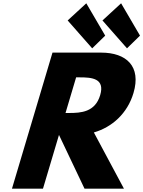

<svg xmlns="http://www.w3.org/2000/svg" viewBox="-20 -1144 869 1164"><path d="M298.2 -825 52.5 0H240.5L337.6 -326L492.5 0H731.5L549 -341C659.6 -373 752.3 -456 789.2 -580C837.4 -742 746.2 -825 593.2 -825ZM377.2 -459 441.5 -675H463.5C534.5 -675 618 -670 587.3 -567C556.7 -464 470.2 -459 399.2 -459ZM617.8 -928 538.9 -851 390.2 -1020 503.2 -1124ZM828.8 -928 749.9 -851 601.2 -1020 714.2 -1124Z"/></svg>

Font: Hussar
Style: BdOblThree
Weight: 700
Foundry: Cannot Into Space Fonts
Version: Version 2.00